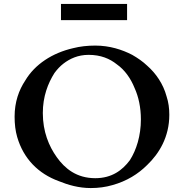

<svg xmlns="http://www.w3.org/2000/svg" viewBox="-20 -940 926 973"><path d="M440 13C479 13 516 8 550 -2C622 -22 679.9 -57.9 726 -104C786.2 -161.7 838 -245.4 838 -358C838 -391 834 -422 824 -452C807.4 -514.3 769.8 -568.6 726 -607C704 -628 678 -646 650 -662C599.5 -688.2 536 -709 463 -709C424 -709 386 -705 351 -696C245.4 -671.9 156.6 -614 108 -532C76.1 -484.1 54 -423.7 54 -349C54 -311 58 -277 67 -246C99.1 -135.4 174.5 -59.7 278 -22C325 -2.8 379.3 13 440 13ZM197 -367C197 -451.3 222.9 -517.6 256 -570C270 -589 285 -605 302 -618C333.5 -642.1 374.6 -662 429 -662C490.6 -662 536.2 -642.7 572 -614C612.4 -585.7 642.7 -542.3 662 -494C682.2 -449.9 694 -395.1 694 -335C694 -252.4 671.4 -180 638 -128C600.6 -77.6 546.8 -37 463 -37C367.8 -37 308.6 -86.1 268 -143C227.8 -199.3 197 -272.6 197 -367ZM289 -920V-838H624V-920Z"/></svg>

Font: fbb
Style: Bold
Weight: 400
Designer: David J. Perry, Michael Sharpe
Version: Version 1.045